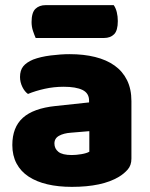

<svg xmlns="http://www.w3.org/2000/svg" viewBox="-20 -712 584 748"><path d="M260 -108Q277 -108 297.5 -111.5Q318 -115 328 -121V-201L256 -195Q228 -193 210 -183Q192 -173 192 -153Q192 -133 207.5 -120.5Q223 -108 260 -108ZM252 -501Q306 -501 350.5 -490Q395 -479 426.5 -456.5Q458 -434 475 -399.5Q492 -365 492 -318V-94Q492 -68 477.5 -51.5Q463 -35 443 -23Q378 16 260 16Q207 16 164.5 6Q122 -4 91.5 -24Q61 -44 44.5 -75Q28 -106 28 -147Q28 -216 69 -253Q110 -290 196 -299L327 -313V-320Q327 -349 301.5 -361.5Q276 -374 228 -374Q190 -374 154 -366Q118 -358 89 -346Q76 -355 67 -373.5Q58 -392 58 -412Q58 -438 70.5 -453.5Q83 -469 109 -480Q138 -491 177.5 -496Q217 -501 252 -501ZM119 -564Q114 -575 108.5 -591.5Q103 -608 103 -626Q103 -663 118 -677.5Q133 -692 158 -692H423Q431 -681 435 -664.5Q439 -648 439 -630Q439 -593 424.5 -578.5Q410 -564 385 -564Z"/></svg>

Font: Baloo Bhai
Style: Regular
Weight: 400
Designer: Supriya Tembe, Noopur Datye and Ek Type
Foundry: Ek Type
Version: Version 1.100;PS 1.000;hotconv 1.0.88;makeotf.lib2.5.647800;